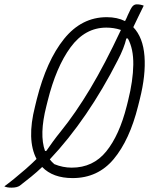

<svg xmlns="http://www.w3.org/2000/svg" viewBox="-84 -799 704 883"><path d="M407 -720Q455 -720 491 -702Q495 -709 498 -716Q501 -723 504 -730Q518 -762 526 -770.5Q534 -779 545 -779Q562 -779 577 -773Q564 -746 552 -722Q540 -698 529 -674Q574 -627 580.5 -540.5Q587 -454 559 -343L551 -311Q512 -155 439 -67.5Q366 20 250 20Q159 20 110 -31Q86 -8 59.5 13.5Q33 35 7 55Q-6 64 -31 64Q-53 64 -64 58Q-46 45 -20 24Q6 3 33.5 -21Q61 -45 84 -68Q38 -156 77 -309L85 -342Q130 -520 210.5 -620Q291 -720 407 -720ZM129 -310Q96 -180 123 -105H129Q142 -124 159.5 -148Q177 -172 195 -194Q263 -278 330.5 -390.5Q398 -503 472 -661L470 -662Q439 -672 405 -672Q307 -672 240.5 -581.5Q174 -491 135 -334ZM166 -44Q205 -28 246 -28Q344 -28 404.5 -102.5Q465 -177 499 -312L505 -336Q528 -428 529 -501.5Q530 -575 504 -622H497Q487 -578 457 -521Q390 -389 311 -273.5Q232 -158 145 -66Q154 -54 166 -44Z"/></svg>

Font: Recursive Mn Csl St Lt
Style: Italic
Weight: 300
Italic angle: -15°
Monospace: yes
Version: Version 1.079;hotconv 1.0.112;makeotfexe 2.5.65598; ttfautoh